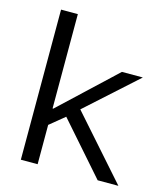

<svg xmlns="http://www.w3.org/2000/svg" viewBox="-106 -783 754 865"><g transform="rotate(15 271.0 -350.0)"><path d="M71.7 0V-700H150V-260H153.3L409.2 -500H506.7L271.7 -288.3L526.7 0H430L219.2 -240L150 -183.3V0Z"/></g></svg>

Font: Funnel Display Light Light
Style: Regular
Weight: 300
Version: Version 1.000